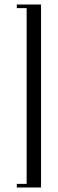

<svg xmlns="http://www.w3.org/2000/svg" viewBox="-20 -775 256 851"><path d="M161.9 56H54.5V40H98.1V-739H54.5V-755H161.9Z"/></svg>

Font: Emberly Black
Style: Regular
Weight: 900
Designer: Rajesh Rajput
Foundry: Rajesh Rajput
Version: Version 1.000